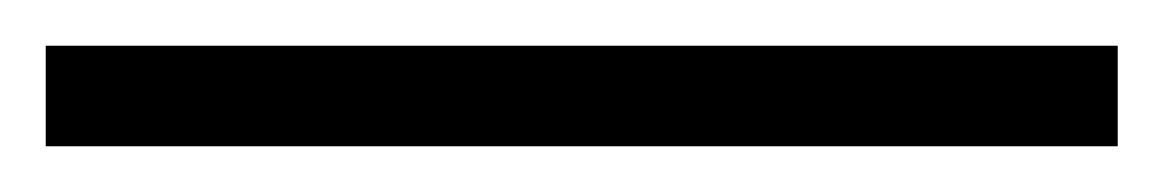

<svg xmlns="http://www.w3.org/2000/svg" viewBox="-25 -824 509 84"><path d="M-5 -760H464V-804H-5Z"/></svg>

Font: Noto Serif Light
Style: Regular
Weight: 300
Designer: Monotype Design Team
Foundry: Monotype Imaging Inc.
Version: Version 2.013